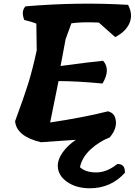

<svg xmlns="http://www.w3.org/2000/svg" viewBox="-20 -763 723 1030"><path d="M409 134Q439 162 496 162Q553 162 609 117Q652 115 650 164Q575 247 462 247Q388 247 339 212Q290 177 290 126Q290 91 316.5 54Q343 17 387 -13L199 0Q68 -32 61 -113Q108 -240 131 -313.5Q154 -387 177 -493L175 -636Q152 -646 110 -656Q92 -704 117 -729Q403 -753 667 -737Q694 -686 675 -640Q656 -594 598 -564L510 -642Q416 -646 363 -638L332 -553L305 -409Q468 -431 533 -437Q575 -391 530 -315Q391 -328 294 -328L249 -106Q430 -133 560 -166Q590 -157 598 -131Q614 -80 569 -26Q512 -4 466 38.5Q420 81 409 134Z"/></svg>

Font: Tillana
Style: Bold
Weight: 700
Designer: Lipi Raval (Devanagari, Latin), Jonny Pinhorn (Latin)
Foundry: Indian Type Foundry
Version: Version 2.002;PS 1.0;hotconv 1.0.79;makeotf.lib2.5.61930; tt